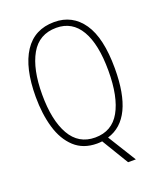

<svg xmlns="http://www.w3.org/2000/svg" viewBox="-161 -824 912 1093"><g transform="rotate(-20 295.5 -277.0)"><path d="M535 -358Q535 -52 364 -1L470 170H423L325 8Q317 9 309.5 9.5Q302 10 294 10Q211 10 158 -39Q105 -88 80.5 -171.5Q56 -255 56 -359Q56 -535 118 -629.5Q180 -724 300 -724Q410 -724 472.5 -633.5Q535 -543 535 -358ZM95 -359Q95 -203 145.5 -114.5Q196 -26 296 -26Q398 -26 447 -113Q496 -200 496 -358Q496 -519 446 -604Q396 -689 300 -689Q195 -689 145 -600.5Q95 -512 95 -359Z"/></g></svg>

Font: Noto Sans Lao UI Cond ExtLt
Style: Regular
Weight: 200
Width: 3
Designer: Monotype Design Team
Foundry: Monotype Imaging Inc.
Version: Version 2.000; ttfautohint (v1.8.4.7-5d5b)